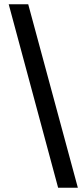

<svg xmlns="http://www.w3.org/2000/svg" viewBox="-20 -729 398 905"><path d="M254 156H347L113 -709H21Z"/></svg>

Font: Source Sans Pro SemBd
Style: Regular
Weight: 700
Designer: Paul D. Hunt
Foundry: Adobe Systems Incorporated
Version: Version 2.020;PS 2.0;hotconv 1.0.86;makeotf.lib2.5.63406